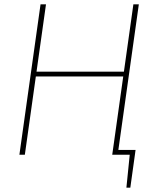

<svg xmlns="http://www.w3.org/2000/svg" viewBox="-20 -710 717 881"><path d="M602 -22 599 0H497L500 -22ZM600 -7 578 151H560L576 -7ZM191 -690 94 0H69L166 -690ZM560 -381 557 -359H137L140 -381ZM617 -690 520 0H495L592 -690Z"/></svg>

Font: Exo 2 Thin
Style: Italic
Weight: 250
Italic angle: -8°
Designer: Natanael Gama
Foundry: Natanael Gama
Version: Version 2.010